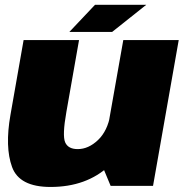

<svg xmlns="http://www.w3.org/2000/svg" viewBox="-20 -756 753 781"><path d="M430 0H602.5L707 -593H481.5L392.5 -90ZM301.5 -593H76L22.5 -288.5Q-0.5 -158 29 -76.8Q58.5 4.5 185.5 4.5Q332 4.5 424.8 -82Q517.5 -168.5 532 -251.5L429 -290.5Q417.5 -223.5 378.8 -186.5Q340 -149.5 296 -149.5Q257 -149.5 245 -177.2Q233 -205 250 -300.5ZM335.5 -626H436L575 -736.5H441.5ZM262 -626H362L496.5 -736.5H366.5Z"/></svg>

Font: Anybody Thin Black
Style: Italic
Weight: 900
Italic angle: -10°
Version: Version 1.113;gftools[0.9.25]